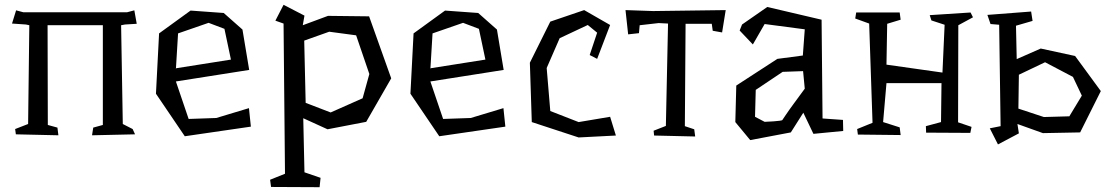

<svg xmlns="http://www.w3.org/2000/svg" viewBox="-20 -558 4621 799"><path d="M484 -453 491 -42 532 -21 542 1 363 5 368 -27 408 -38V-453H178L179 -38L219 -27L223 5L46 1L43 -21L97 -42L102 -453L88 -456L30 -460L47 -515L77 -507H509L539 -515L549 -459L500 -456Z M713 -274 941 -310 914 -438 848 -463 721 -419 712 -270ZM911 -504 989 -435 1017 -267 712 -219 765 -63 880 -67 1016 -108 1024 -31 749 9 629 -168 642 -419 773 -514Z M1517 -250 1462 -411 1350 -426 1246 -389 1252 -130 1356 -90 1489 -149ZM1608 -232 1504 -51 1343 -20 1242 -66 1247 159 1314 182 1310 221 1108 220 1104 190 1166 165 1160 -460 1126 -472 1160 -538 1247 -493 1240 -453 1345 -492 1516 -490Z M1772 -274 2000 -310 1973 -438 1907 -463 1780 -419 1771 -270ZM1970 -504 2048 -435 2076 -267 1771 -219 1824 -63 1939 -67 2075 -108 2083 -31 1808 9 1688 -168 1701 -419 1832 -514Z M2543 6 2388 14 2193 -50 2185 -297 2270 -468 2411 -516 2519 -454 2465 -313 2434 -329 2465 -422 2426 -454 2309 -399 2255 -275 2270 -96 2388 -50 2519 -72Z M3000 -516 2985 -423 2946 -430 2942 -459H2833L2830 -33L2869 -20L2873 10L2702 6L2700 -14L2751 -34L2760 -460L2721 -462L2642 -453L2639 -420L2594 -415L2583 -516L2698 -512Z M3237 -259 3125 -184 3122 -72 3162 -51Q3182 -52 3199 -53Q3213 -54 3224.5 -55.5Q3236 -57 3236 -59Q3236 -59 3240 -65Q3244 -71 3250.5 -80.5Q3257 -90 3265 -101.5Q3273 -113 3282 -125Q3302 -153 3329 -189L3322 -262ZM3173 -529 3399 -476 3403 -65 3488 -59 3489 -13 3365 -1 3323 -89 3271 -7 3102 25 3040 -50 3044 -202 3215 -313 3321 -327 3329 -436 3162 -458 3113 -373 3058 -431 3068 -456Z M3967 -49 4023 -30 4018 -5 3834 -6 3833 -33 3896 -50 3898 -212H3669L3655 -50L3724 -28L3728 4L3550 2L3547 -21L3611 -47L3597 -460L3539 -481L3543 -506H3724L3728 -476L3672 -459L3669 -289L3902 -256L3911 -455L3856 -473L3849 -495L4019 -506L4029 -486L3968 -453Z M4445 -238 4329 -299 4220 -247 4218 -106 4324 -71 4430 -74 4482 -160ZM4475 -7 4320 -4 4214 -42 4220 -3 4133 43 4099 -24 4144 -33 4138 -455 4102 -458 4089 -496 4271 -510 4277 -471 4208 -451 4211 -312 4311 -356 4454 -325 4561 -179Z"/></svg>

Font: Underdog
Style: Regular
Weight: 400
Designer: Sergey Steblina
Foundry: Sergey Steblina, Jovanny Lemonad
Version: Version 1.001; ttfautohint (v0.9)